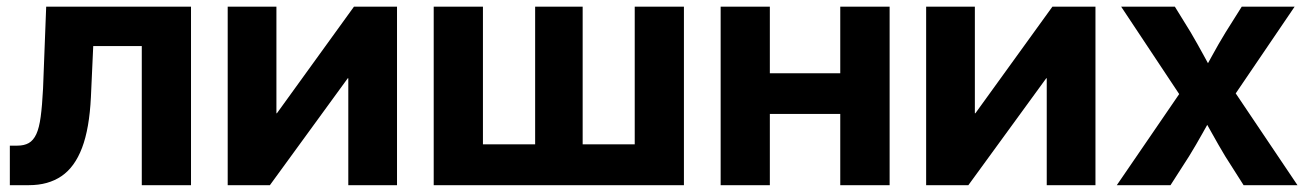

<svg xmlns="http://www.w3.org/2000/svg" viewBox="-20 -542 3827 562"><path d="M8.8 0V-115.7H30.8Q50.8 -115.7 64.2 -123.3Q77.6 -130.9 86.2 -149.2Q94.7 -167.5 99.1 -200.2Q103.5 -232.9 106 -282.7L115.2 -522.5H539.1V0H395V-407.2H252.9L246.1 -257.8Q241.7 -166 220.2 -109.4Q198.7 -52.7 159.9 -26.4Q121.1 0 64.9 0Z M1142.1 0H999.5V-313H998L770 0H646.5V-522.5H789.1V-210.4H790.5L1016.1 -522.5H1142.1Z M1249.5 -522.5H1393.6V-119.6H1546.4V-522.5H1685.5V-119.6H1837.9V-522.5H1981.9V0H1249.5Z M2479 -327.6V-208.5H2193.4V-327.6ZM2233.4 -522.5V0H2089.4V-522.5ZM2584 -522.5V0H2439.5V-522.5Z M3186.5 0H3043.9V-313H3042.5L2814.5 0H2690.9V-522.5H2833.5V-210.4H2835L3060.5 -522.5H3186.5Z M3249 0 3458 -305.2 3455.6 -230.5 3261.7 -522.5H3418.9L3465.3 -447.3Q3485.8 -412.1 3503.7 -379.2Q3521.5 -346.2 3539.6 -313.5H3491.2Q3510.3 -346.2 3528.1 -379.2Q3545.9 -412.1 3567.4 -447.3L3614.7 -522.5H3769.5L3570.8 -230L3572.8 -304.7L3777.8 0H3620.1L3566.4 -84.5Q3545.9 -118.7 3528.1 -150.9Q3510.3 -183.1 3492.2 -214.8H3535.2Q3517.1 -183.1 3499.3 -150.9Q3481.4 -118.7 3460.4 -84.5L3406.2 0Z"/></svg>

Font: Inter 28pt
Style: Bold
Weight: 700
Designer: Rasmus Andersson
Foundry: rsms
Version: Version 4.001;git-66647c0bb